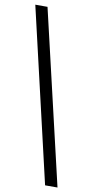

<svg xmlns="http://www.w3.org/2000/svg" viewBox="-98 -800 463 960"><g transform="rotate(10 134.0 -319.5)"><path d="M205 121 0 -760H62L268 121Z"/></g></svg>

Font: Noto Serif Thai SemiCondensed SemiBold
Style: Regular
Weight: 600
Width: 4
Designer: Monotype Design Team
Foundry: Monotype Imaging Inc.
Version: Version 2.002; ttfautohint (v1.8.4.7-5d5b)